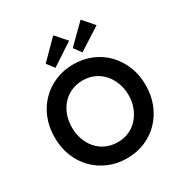

<svg xmlns="http://www.w3.org/2000/svg" viewBox="-213 -1108 1219 1279"><g transform="rotate(-30 396.5 -468.0)"><path d="M46 -351Q46 -429 72 -495Q98 -561 145.5 -609.5Q193 -658 257 -685Q321 -712 396 -712Q472 -712 536 -685Q600 -658 647 -609Q694 -560 720 -494.5Q746 -429 746 -351Q746 -274 720 -208Q694 -142 647 -93Q600 -44 536 -17Q472 10 396 10Q321 10 257 -17Q193 -44 145.5 -92.5Q98 -141 72 -207Q46 -273 46 -351ZM614 -351Q614 -402 597.5 -445Q581 -488 552 -520.5Q523 -553 483.5 -570.5Q444 -588 396 -588Q349 -588 309 -570.5Q269 -553 240 -521Q211 -489 195 -446Q179 -403 179 -351Q179 -300 195 -256.5Q211 -213 240 -181Q269 -149 309 -131.5Q349 -114 396 -114Q444 -114 483.5 -131.5Q523 -149 552 -181.5Q581 -214 597.5 -257Q614 -300 614 -351ZM283 -751 240 -807 378 -946 452 -862ZM588 -945 662 -860 490 -750 448 -807Z"/></g></svg>

Font: Mach Medium
Style: Regular
Weight: 500
Version: Version 1.002